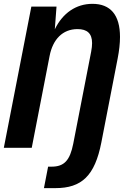

<svg xmlns="http://www.w3.org/2000/svg" viewBox="-30 -763 652 991"><path d="M196.8 208H255.9C391.1 208 459.5 145 493.2 -28.3L577.1 -460C585.4 -502 589.4 -540 589.4 -572.3C589.4 -686 540 -743.2 447.3 -743.2C362.3 -743.2 293.5 -695.3 252.9 -611.8L261.7 -729H131.8L-10.3 0H133.8L226.1 -474.6C242.7 -559.6 293 -612.8 370.1 -612.8C419.9 -612.8 445.3 -590.3 445.3 -540.5C445.3 -528.3 443.8 -512.7 440.4 -495.6L348.1 -21.5C331.1 64.9 301.3 97.2 236.3 97.2H218.3Z"/></svg>

Font: Hack
Style: Bold Oblique
Weight: 700
Italic angle: -12°
Monospace: yes
Designer: Christopher Simpkins
Foundry: Christopher Simpkins
Version: Version 2.010